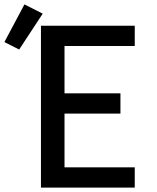

<svg xmlns="http://www.w3.org/2000/svg" viewBox="-95 -852 715 872"><path d="M91 0V-735H517V-643H198V-428H452V-336H198V-92H517V0ZM-8 -627 -75 -661 16 -832 99 -790Z"/></svg>

Font: Iosevka SS04 Semibold Extended
Style: Regular
Weight: 600
Width: 7
Monospace: yes
Designer: Belleve Invis
Foundry: Belleve Invis
Version: Version 19.0.0; ttfautohint (v1.8.4)